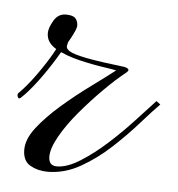

<svg xmlns="http://www.w3.org/2000/svg" viewBox="-42 -342 348 375"><g transform="rotate(5 132.5 -154.5)"><path d="M0 -140Q-4 -136 -6 -139.5Q-8 -143 -7 -147Q10 -164 26.5 -187Q43 -210 54.5 -230Q66 -250 68 -257Q70 -257 74.5 -260Q79 -263 83 -262Q82 -255 80.5 -249Q79 -243 87 -238Q95 -233 120 -228Q145 -223 196 -217Q201 -216 203.5 -213.5Q206 -211 200 -206Q181 -191 158 -168Q135 -145 113.5 -119.5Q92 -94 78.5 -70Q65 -46 65 -30Q65 -12 81 -12Q101 -12 126.5 -28Q152 -44 178 -67.5Q204 -91 226.5 -115.5Q249 -140 264 -156L272 -150Q258 -136 236 -111Q214 -86 186.5 -60.5Q159 -35 128 -17.5Q97 0 64 0Q45 0 30 -8.5Q15 -17 15 -39Q15 -60 33 -83Q51 -106 78 -129.5Q105 -153 134.5 -174.5Q164 -196 187 -214L194 -205Q184 -209 159 -212.5Q134 -216 107 -222.5Q80 -229 60.5 -240Q41 -251 41 -270Q41 -280 49.5 -294.5Q58 -309 73 -309Q87 -309 92 -303.5Q97 -298 97 -289Q97 -283 87 -264.5Q77 -246 62 -221.5Q47 -197 30.5 -175Q14 -153 0 -140Z"/></g></svg>

Font: Kapakana
Style: Regular
Weight: 400
Designer: Kousuke Nagai
Version: Version 1.002